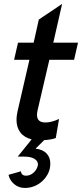

<svg xmlns="http://www.w3.org/2000/svg" viewBox="-20 -705 417 978"><path d="M171.4 -143.1Q168.5 -129.9 168.5 -119.6Q168.5 -81.1 211.4 -81.1Q242.2 -81.1 280.8 -99.1L264.2 -2Q254.4 2 238.3 4.9Q222.2 7.8 205.1 8.8L161.1 52.2Q197.8 56.2 217 76.4Q236.3 96.7 236.3 128.4Q236.3 141.1 233.4 154.8Q227.1 181.2 208.7 203.6Q190.4 226.1 163.8 239.3Q137.2 252.4 107.4 252.4Q75.2 252.4 52.2 232.9Q29.3 213.4 23.4 185.5L86.9 167.5Q87.4 178.2 94.2 184.1Q101.1 189.9 112.3 189.9Q133.3 189.9 150.1 175.3Q167 160.6 172.4 139.2Q173.3 134.3 173.3 131.8Q173.3 114.7 155 103.8Q136.7 92.8 104 92.8H70.3L141.1 4.9Q103.5 -4.4 83.7 -30.3Q64 -56.2 64 -95.2Q64 -113.8 69.3 -137.7L129.9 -400.4H51.8L71.8 -487.8H151.4L177.7 -605.5L296.4 -685.1L251.5 -487.8H377.4L357.4 -400.4H231.4Z"/></svg>

Font: Acari Sans SemiBold
Style: Italic
Weight: 600
Italic angle: -13°
Designer: Alfredo Marco Pradil and Stefan Peev
Foundry: Hanken Design Co.
Version: Version 1.045;January 11, 2019;FontCreator 11.5.0.2425 64-bi